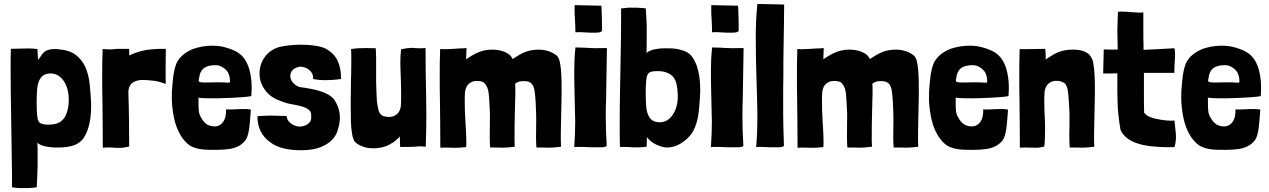

<svg xmlns="http://www.w3.org/2000/svg" viewBox="-20 -747 6442 975"><path d="M79 208H121C134 207 145 207 154 206L167 203V192C168 177 171 112 171 98V51C171 32 171 6 170 -25C171 -19 179 -14 192 -9C205 -4 222 -1 241 1C251 2 261 2 271 2C281 2 292 2 303 1C349 -3 378 -14 400 -40C423 -69 434 -112 439 -147C442 -169 443 -192 443 -215C442 -248 439 -281 436 -314C433 -347 426 -376 415 -403C404 -429 387 -451 365 -468C343 -485 313 -494 275 -497C269 -498 263 -498 257 -498C245 -498 234 -496 222 -493C205 -487 196 -476 182 -454L174 -443L172 -458C171 -478 171 -497 170 -498C155 -500 139 -501 121 -501C89 -501 61 -499 35 -499C34 -468 34 -430 34 -389C34 -322 35 -249 36 -192C38 -91 41 116 41 138V204C52 206 64 207 79 208ZM227 -114C213 -114 202 -115 194 -118C185 -120 179 -125 175 -133C171 -141 169 -153 168 -168C167 -183 166 -203 166 -229C166 -250 167 -269 168 -287C169 -305 172 -320 177 -333C182 -346 189 -356 198 -363C207 -370 221 -374 238 -374C252 -374 265 -370 276 -363C287 -356 297 -346 305 -334C313 -321 319 -307 323 -292C327 -276 329 -260 329 -243C329 -234 329 -224 328 -214C327 -204 325 -194 322 -185C316 -158 303 -140 286 -128C270 -118 250 -114 227 -114Z M576 4C586 4 596 4 605 3C614 2 625 -1 636 -3C636 -34 635 -127 635 -141C635 -165 633 -248 632 -269C631 -288 634 -302 640 -312C646 -322 654 -329 664 -333C677 -339 691 -341 705 -341C726 -341 740 -339 768 -336C784 -334 806 -326 822 -321C821 -330 821 -357 821 -391C821 -400 822 -474 822 -497C822 -499 813 -499 803 -499C792 -499 780 -499 772 -498C758 -497 743 -496 727 -494C711 -491 697 -488 684 -484C672 -480 651 -473 637 -465C637 -473 635 -491 636 -481V-499H586C567 -499 555 -496 536 -496C532 -496 503 -498 501 -498C499 -450 499 -402 499 -355C499 -317 499 -280 500 -243C501 -161 502 -79 502 3C518 2 532 1 544 2C555 3 566 3 576 4Z M1078 14C1104 14 1130 12 1149 9C1181 3 1207 -10 1226 -34C1235 -45 1241 -66 1245 -92C1249 -120 1251 -155 1254 -190C1241 -194 1219 -194 1196 -193C1178 -192 1160 -191 1145 -191C1138 -191 1133 -191 1128 -192C1129 -162 1123 -140 1111 -125C1101 -112 1086 -105 1071 -105C1057 -105 1043 -108 1030 -116C1019 -124 1010 -134 1003 -147C996 -158 992 -168 990 -180C988 -195 988 -211 988 -233V-251C998 -249 1016 -248 1039 -248C1064 -247 1094 -248 1123 -249C1182 -251 1242 -255 1256 -259C1257 -272 1258 -286 1258 -300C1258 -325 1256 -350 1251 -374C1246 -400 1237 -425 1223 -446C1202 -476 1176 -492 1122 -507C1101 -513 1078 -515 1056 -515C1025 -515 991 -509 962 -499C942 -491 924 -481 909 -468C895 -456 883 -441 875 -423C859 -379 857 -333 853 -284C852 -258 852 -231 855 -205C858 -173 864 -142 873 -113C888 -69 911 -31 944 -8C960 1 977 7 996 10C1017 14 1048 14 1078 14ZM1136 -327C1127 -328 1112 -329 1085 -329C1055 -329 1034 -328 1020 -328C1009 -328 1002 -329 997 -330C991 -331 989 -334 989 -338C989 -342 990 -346 991 -351C993 -362 995 -373 1000 -382C1003 -388 1007 -394 1013 -399C1026 -410 1045 -416 1074 -416C1089 -416 1098 -413 1109 -406C1121 -400 1131 -390 1138 -379C1145 -365 1148 -350 1148 -334C1148 -328 1147 -327 1136 -327Z M1512 16C1551 16 1589 10 1622 -6C1652 -20 1677 -42 1691 -74C1701 -102 1706 -126 1706 -150C1706 -181 1697 -210 1678 -240C1647 -281 1576 -295 1501 -305C1472 -315 1454 -339 1454 -361C1454 -385 1471 -402 1500 -408C1518 -410 1537 -403 1551 -391C1563 -381 1570 -368 1570 -354C1570 -352 1570 -349 1569 -346C1588 -342 1608 -340 1629 -340C1659 -340 1687 -342 1712 -346C1712 -418 1691 -467 1639 -497C1611 -515 1550 -520 1506 -520C1473 -520 1432 -516 1401 -509C1368 -500 1342 -482 1325 -458C1307 -434 1298 -405 1298 -374C1298 -344 1307 -317 1323 -294C1341 -267 1368 -247 1403 -235C1422 -227 1441 -221 1460 -218C1479 -215 1497 -211 1512 -207C1536 -199 1551 -191 1557 -178C1560 -171 1561 -162 1560 -152C1561 -144 1559 -135 1554 -128C1545 -115 1526 -105 1500 -104C1471 -106 1437 -127 1435 -158C1411 -158 1384 -160 1350 -160C1327 -160 1306 -158 1287 -157C1287 -101 1308 -58 1350 -26C1371 -10 1396 1 1423 7C1452 14 1483 16 1512 16Z M1875 6C1896 6 1918 3 1938 -4C1958 -11 1991 -30 2010 -54C2011 -45 2011 -36 2011 -29L2012 -1H2043C2083 0 2099 -4 2107 -4C2115 -4 2135 -3 2142 -2C2144 -58 2145 -112 2145 -166C2145 -197 2144 -227 2144 -257C2142 -339 2141 -421 2141 -503C2131 -502 2121 -502 2112 -502C2096 -502 2083 -503 2072 -504C2058 -504 2042 -502 2017 -497C2014 -475 2013 -455 2013 -430C2013 -410 2014 -388 2015 -361C2016 -334 2017 -292 2017 -262C2017 -245 2017 -228 2016 -214C2014 -182 1998 -163 1975 -156C1969 -154 1962 -153 1956 -153C1952 -153 1949 -153 1945 -154C1917 -157 1913 -165 1905 -179C1899 -194 1896 -218 1894 -233C1893 -246 1890 -311 1890 -328V-364V-450C1890 -469 1889 -487 1888 -502C1870 -502 1853 -503 1835 -503C1813 -503 1790 -502 1763 -498C1764 -482 1764 -461 1764 -438C1764 -400 1763 -358 1762 -326C1762 -306 1761 -258 1761 -221C1761 -184 1762 -148 1762 -131C1763 -91 1769 -38 1784 -25C1810 -2 1844 6 1875 6Z M2216 3C2247 1 2293 5 2311 3L2347 0C2348 -7 2348 -16 2348 -27C2348 -60 2345 -105 2343 -140C2341 -176 2340 -202 2340 -229C2340 -244 2340 -258 2341 -275C2344 -315 2368 -336 2401 -336C2415 -336 2429 -333 2436 -329C2447 -319 2461 -302 2463 -257C2463 -261 2468 -177 2468 -172C2468 -148 2467 -64 2467 -50C2467 -31 2468 -13 2469 2C2492 2 2513 2 2532 3C2550 3 2571 1 2594 -2C2593 -22 2592 -45 2593 -72C2593 -98 2593 -125 2594 -154C2595 -182 2595 -211 2596 -240C2597 -255 2597 -269 2597 -282C2597 -296 2597 -309 2596 -322C2609 -333 2623 -335 2637 -335C2643 -335 2650 -335 2656 -334C2671 -332 2682 -323 2688 -310C2695 -295 2696 -275 2698 -257C2699 -247 2699 -238 2700 -230C2702 -190 2703 -164 2703 -140C2703 -112 2702 -88 2702 -50C2702 -31 2703 -13 2704 2C2727 2 2748 2 2767 3C2785 3 2806 1 2829 -2C2828 -25 2827 -51 2828 -81C2829 -107 2831 -243 2832 -271C2832 -358 2831 -444 2808 -464C2784 -484 2750 -495 2716 -495C2661 -495 2630 -478 2583 -447C2570 -482 2518 -495 2481 -495C2427 -495 2393 -477 2347 -446L2349 -503C2326 -500 2310 -502 2299 -500C2282 -498 2228 -496 2215 -498C2213 -450 2213 -402 2213 -355C2213 -317 2213 -280 2214 -243C2215 -161 2216 -79 2216 3Z M2985 -581H2996C3004 -581 3012 -581 3019 -582C3028 -583 3034 -586 3037 -590V-625C3037 -662 3035 -685 3035 -697L3034 -718L2898 -721C2897 -690 2898 -665 2900 -644C2901 -623 2902 -602 2902 -583C2915 -584 2928 -584 2943 -583C2958 -582 2972 -581 2985 -581ZM2982 1H3036C3049 0 3058 -2 3061 -6C3058 -57 3056 -108 3056 -159C3056 -190 3057 -222 3058 -253L3062 -500V-503H3045C3024 -502 2994 -502 2979 -503C2964 -504 2952 -504 2943 -505C2943 -505 2902 -506 2902 -506C2902 -506 2902 -505 2902 -505C2898 -466 2896 -425 2896 -384C2896 -342 2897 -300 2898 -257L2901 -128C2901 -85 2899 -42 2896 0C2900 -1 2918 -1 2926 -1C2943 -1 2962 0 2982 1Z M3368 2C3406 2 3436 -16 3458 -33C3480 -50 3497 -71 3508 -98C3519 -124 3526 -153 3529 -186C3532 -219 3535 -252 3536 -285C3536 -308 3535 -331 3532 -353C3529 -375 3524 -395 3518 -414C3511 -432 3503 -448 3493 -461C3482 -474 3470 -483 3455 -488C3437 -495 3417 -499 3396 -501C3374 -502 3353 -502 3334 -501C3315 -499 3298 -496 3285 -491C3272 -486 3264 -481 3263 -475C3264 -506 3264 -532 3264 -551V-598V-625C3263 -631 3263 -637 3263 -643C3262 -648 3262 -655 3262 -662L3260 -692V-703C3260 -704 3256 -705 3247 -706C3238 -707 3227 -707 3214 -708H3172L3134 -704V-638C3134 -583 3133 -527 3132 -472C3131 -417 3130 -362 3129 -309C3128 -255 3127 -202 3127 -151V-106C3127 -70 3127 -35 3128 -1C3149 -1 3171 -1 3196 1C3221 2 3243 1 3263 -2C3264 -3 3264 -6 3264 -9C3264 -13 3265 -29 3265 -42V-51C3289 -16 3341 2 3368 2ZM3331 -126C3314 -126 3300 -130 3291 -137C3282 -144 3275 -154 3270 -167C3265 -180 3262 -195 3261 -213C3260 -230 3259 -250 3259 -271C3259 -297 3260 -318 3261 -333C3262 -348 3264 -359 3268 -367C3272 -375 3278 -380 3287 -383C3295 -385 3306 -386 3320 -386C3347 -386 3369 -380 3386 -368C3414 -347 3420 -316 3422 -257C3422 -240 3420 -224 3416 -209C3412 -193 3406 -179 3398 -167C3390 -154 3380 -144 3369 -137C3358 -130 3345 -126 3331 -126Z M3679 -581H3690C3698 -581 3706 -581 3713 -582C3722 -583 3728 -586 3731 -590V-625C3731 -662 3729 -685 3729 -697L3728 -718L3592 -721C3591 -690 3592 -665 3594 -644C3595 -623 3596 -602 3596 -583C3609 -584 3622 -584 3637 -583C3652 -582 3666 -581 3679 -581ZM3676 1H3730C3743 0 3752 -2 3755 -6C3752 -57 3750 -108 3750 -159C3750 -190 3751 -222 3752 -253L3756 -500V-503H3739C3718 -502 3688 -502 3673 -503C3658 -504 3646 -504 3637 -505C3637 -505 3596 -506 3596 -506C3596 -506 3596 -505 3596 -505C3592 -466 3590 -425 3590 -384C3590 -342 3591 -300 3592 -257L3595 -128C3595 -85 3593 -42 3590 0C3594 -1 3612 -1 3620 -1C3637 -1 3656 0 3676 1Z M3893 1H3936C3949 0 3958 -2 3961 -6C3960 -33 3959 -65 3958 -104C3957 -142 3957 -183 3957 -227C3957 -271 3957 -317 3958 -364C3958 -411 3958 -457 3959 -501C3960 -545 3960 -586 3961 -625L3962 -724L3826 -727C3820 -666 3817 -606 3818 -545C3818 -484 3819 -424 3821 -363C3823 -302 3825 -242 3826 -181V-151C3826 -100 3824 -50 3820 0C3824 -1 3829 -1 3837 -1C3854 -1 3873 0 3893 1Z M4030 3C4061 1 4107 5 4125 3L4161 0C4162 -7 4162 -16 4162 -27C4162 -60 4159 -105 4157 -140C4155 -176 4154 -202 4154 -229C4154 -244 4154 -258 4155 -275C4158 -315 4182 -336 4215 -336C4229 -336 4243 -333 4250 -329C4261 -319 4275 -302 4277 -257C4277 -261 4282 -177 4282 -172C4282 -148 4281 -64 4281 -50C4281 -31 4282 -13 4283 2C4306 2 4327 2 4346 3C4364 3 4385 1 4408 -2C4407 -22 4406 -45 4407 -72C4407 -98 4407 -125 4408 -154C4409 -182 4409 -211 4410 -240C4411 -255 4411 -269 4411 -282C4411 -296 4411 -309 4410 -322C4423 -333 4437 -335 4451 -335C4457 -335 4464 -335 4470 -334C4485 -332 4496 -323 4502 -310C4509 -295 4510 -275 4512 -257C4513 -247 4513 -238 4514 -230C4516 -190 4517 -164 4517 -140C4517 -112 4516 -88 4516 -50C4516 -31 4517 -13 4518 2C4541 2 4562 2 4581 3C4599 3 4620 1 4643 -2C4642 -25 4641 -51 4642 -81C4643 -107 4645 -243 4646 -271C4646 -358 4645 -444 4622 -464C4598 -484 4564 -495 4530 -495C4475 -495 4444 -478 4397 -447C4384 -482 4332 -495 4295 -495C4241 -495 4207 -477 4161 -446L4163 -503C4140 -500 4124 -502 4113 -500C4096 -498 4042 -496 4029 -498C4027 -450 4027 -402 4027 -355C4027 -317 4027 -280 4028 -243C4029 -161 4030 -79 4030 3Z M4923 14C4949 14 4975 12 4994 9C5026 3 5052 -10 5071 -34C5080 -45 5086 -66 5090 -92C5094 -120 5096 -155 5099 -190C5086 -194 5064 -194 5041 -193C5023 -192 5005 -191 4990 -191C4983 -191 4978 -191 4973 -192C4974 -162 4968 -140 4956 -125C4946 -112 4931 -105 4916 -105C4902 -105 4888 -108 4875 -116C4864 -124 4855 -134 4848 -147C4841 -158 4837 -168 4835 -180C4833 -195 4833 -211 4833 -233V-251C4843 -249 4861 -248 4884 -248C4909 -247 4939 -248 4968 -249C5027 -251 5087 -255 5101 -259C5102 -272 5103 -286 5103 -300C5103 -325 5101 -350 5096 -374C5091 -400 5082 -425 5068 -446C5047 -476 5021 -492 4967 -507C4946 -513 4923 -515 4901 -515C4870 -515 4836 -509 4807 -499C4787 -491 4769 -481 4754 -468C4740 -456 4728 -441 4720 -423C4704 -379 4702 -333 4698 -284C4697 -258 4697 -231 4700 -205C4703 -173 4709 -142 4718 -113C4733 -69 4756 -31 4789 -8C4805 1 4822 7 4841 10C4862 14 4893 14 4923 14ZM4981 -327C4972 -328 4957 -329 4930 -329C4900 -329 4879 -328 4865 -328C4854 -328 4847 -329 4842 -330C4836 -331 4834 -334 4834 -338C4834 -342 4835 -346 4836 -351C4838 -362 4840 -373 4845 -382C4848 -388 4852 -394 4858 -399C4871 -410 4890 -416 4919 -416C4934 -416 4943 -413 4954 -406C4966 -400 4976 -390 4983 -379C4990 -365 4993 -350 4993 -334C4993 -328 4992 -327 4981 -327Z M5159 3C5170 2 5180 2 5189 2C5197 2 5240 4 5254 3C5262 2 5272 -1 5283 -3C5286 -23 5287 -57 5287 -91C5287 -108 5287 -125 5286 -140C5284 -176 5283 -202 5283 -229C5283 -244 5283 -258 5284 -275C5286 -307 5302 -327 5325 -334C5335 -337 5345 -337 5356 -336C5379 -331 5389 -326 5396 -310C5403 -295 5404 -275 5406 -257C5407 -246 5410 -198 5411 -172V-110C5411 -99 5410 -82 5410 -65C5410 -40 5411 -14 5412 2C5435 2 5456 2 5475 3C5493 3 5514 1 5537 -2C5536 -25 5535 -51 5536 -81C5537 -107 5539 -243 5540 -271C5540 -300 5540 -327 5539 -352C5538 -378 5536 -403 5532 -427C5528 -446 5522 -456 5516 -464C5498 -488 5462 -495 5429 -495C5405 -495 5383 -492 5362 -485C5341 -478 5320 -465 5290 -445C5291 -468 5289 -481 5288 -499C5248 -499 5174 -496 5158 -498C5156 -450 5156 -402 5156 -355C5156 -317 5156 -280 5157 -243C5158 -161 5159 -79 5159 3Z M5944 0C5951 -23 5953 -45 5951 -69C5948 -100 5948 -97 5944 -135C5939 -135 5933 -134 5926 -134C5899 -134 5850 -141 5819 -153C5806 -158 5797 -166 5790 -175C5789 -205 5789 -237 5789 -272V-377H5944C5943 -388 5945 -429 5946 -445C5947 -455 5947 -465 5947 -473C5947 -487 5946 -497 5943 -502C5909 -500 5876 -498 5853 -497C5830 -496 5808 -495 5787 -494V-523L5786 -550V-684C5779 -683 5772 -683 5765 -683C5749 -683 5735 -685 5718 -686C5706 -687 5691 -688 5678 -688C5671 -688 5663 -688 5657 -687C5656 -671 5654 -609 5654 -594C5654 -576 5656 -511 5656 -495C5636 -495 5619 -495 5585 -496L5582 -374H5621C5632 -374 5643 -374 5654 -375V-332C5654 -299 5654 -266 5655 -234C5656 -188 5661 -139 5670 -88C5677 -71 5688 -58 5702 -47C5722 -30 5750 -19 5780 -12C5827 -1 5894 2 5944 0Z M6204 14C6230 14 6256 12 6275 9C6307 3 6333 -10 6352 -34C6361 -45 6367 -66 6371 -92C6375 -120 6377 -155 6380 -190C6367 -194 6345 -194 6322 -193C6304 -192 6286 -191 6271 -191C6264 -191 6259 -191 6254 -192C6255 -162 6249 -140 6237 -125C6227 -112 6212 -105 6197 -105C6183 -105 6169 -108 6156 -116C6145 -124 6136 -134 6129 -147C6122 -158 6118 -168 6116 -180C6114 -195 6114 -211 6114 -233V-251C6124 -249 6142 -248 6165 -248C6190 -247 6220 -248 6249 -249C6308 -251 6368 -255 6382 -259C6383 -272 6384 -286 6384 -300C6384 -325 6382 -350 6377 -374C6372 -400 6363 -425 6349 -446C6328 -476 6302 -492 6248 -507C6227 -513 6204 -515 6182 -515C6151 -515 6117 -509 6088 -499C6068 -491 6050 -481 6035 -468C6021 -456 6009 -441 6001 -423C5985 -379 5983 -333 5979 -284C5978 -258 5978 -231 5981 -205C5984 -173 5990 -142 5999 -113C6014 -69 6037 -31 6070 -8C6086 1 6103 7 6122 10C6143 14 6174 14 6204 14ZM6262 -327C6253 -328 6238 -329 6211 -329C6181 -329 6160 -328 6146 -328C6135 -328 6128 -329 6123 -330C6117 -331 6115 -334 6115 -338C6115 -342 6116 -346 6117 -351C6119 -362 6121 -373 6126 -382C6129 -388 6133 -394 6139 -399C6152 -410 6171 -416 6200 -416C6215 -416 6224 -413 6235 -406C6247 -400 6257 -390 6264 -379C6271 -365 6274 -350 6274 -334C6274 -328 6273 -327 6262 -327Z"/></svg>

Font: Londrina Solid CC
Style: CC
Weight: 400
Designer: Marcelo Magalhaes
Foundry: Tipos Pereira
Version: Version 1.003;FEAKit 1.0